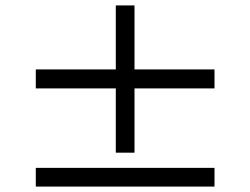

<svg xmlns="http://www.w3.org/2000/svg" viewBox="-20 -716 923 708"><path d="M407 -153V-390H112V-460H407V-696H476V-460H771V-390H476V-153ZM112 -28V-97H771V-28Z"/></svg>

Font: Zen Kaku Gothic Antique Medium
Style: Regular
Weight: 500
Designer: Yoshimichi Ohira
Foundry: Positype
Version: Version 1.002